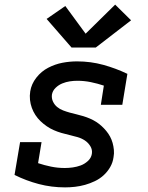

<svg xmlns="http://www.w3.org/2000/svg" viewBox="-20 -804 640 832"><path d="M262 8Q203 8 148 -6.5Q93 -21 43 -46L67 -188H160L145 -97Q172 -88 201 -82Q230 -76 261 -76Q278 -76 295.5 -78.5Q313 -81 329.5 -87Q346 -93 360.5 -106Q375 -119 378 -137Q381 -155 371.5 -170.5Q362 -186 347.5 -195.5Q333 -205 315.5 -210Q298 -215 280.5 -219Q263 -223 246 -228Q229 -233 213 -240Q197 -247 182.5 -257Q168 -267 155.5 -279Q143 -291 133.5 -305.5Q124 -320 118 -336.5Q112 -353 110 -371Q108 -389 111 -408Q116 -440 137.5 -467.5Q159 -495 189 -510.5Q219 -526 250.5 -532Q282 -538 314 -538Q373 -538 427.5 -523Q482 -508 532 -484L510 -350H417L430 -433Q403 -442 374 -448Q345 -454 315 -454Q299 -454 282.5 -451.5Q266 -449 250 -442.5Q234 -436 221 -423.5Q208 -411 205 -394Q203 -378 209.5 -364Q216 -350 227.5 -340.5Q239 -331 253.5 -325.5Q268 -320 282.5 -316Q297 -312 312 -308.5Q327 -305 341.5 -300.5Q356 -296 370 -290Q384 -284 396.5 -276Q409 -268 420 -258Q431 -248 440.5 -236.5Q450 -225 457 -212Q464 -199 468 -184.5Q472 -170 473.5 -154.5Q475 -139 472 -123Q469 -100 457.5 -80Q446 -60 429 -44.5Q412 -29 391 -19Q370 -9 348.5 -3Q327 3 305 5.5Q283 8 262 8ZM290 -598 182 -722 263 -778 351 -658 479 -784 548 -716 395 -598Z"/></svg>

Font: Iosevka Curly Slab MdEx
Style: Italic
Weight: 500
Width: 7
Italic angle: -9°
Monospace: yes
Designer: Belleve Invis
Foundry: Belleve Invis
Version: Version 11.0.0; ttfautohint (v1.8.3)